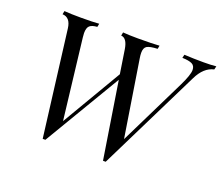

<svg xmlns="http://www.w3.org/2000/svg" viewBox="-100 -716 1002 866"><g transform="rotate(20 401.0 -283.5)"><path d="M801.6 -571 797.6 -554.8Q750 -544.4 721 -484.7L479.8 4H466.9L408.9 -363.7L190.3 4H177.4L113.7 -503.2Q107.3 -553.2 69.4 -554.8L72.6 -571Q104.8 -568.5 152.4 -568.5Q210.5 -568.5 239.5 -571L236.3 -554.8Q211.3 -553.2 200.4 -543.5Q189.5 -533.9 189.5 -508.1Q189.5 -503.2 191.1 -487.1L236.3 -102.4L404.8 -388.7L387.1 -503.2Q379 -553.2 350.8 -554.8L354 -571Q383.1 -568.5 425.8 -568.5Q495.2 -568.5 529 -571L525.8 -554.8Q489.5 -553.2 475.8 -545.2Q462.1 -537.1 462.1 -512.9Q462.1 -501.6 464.5 -487.1L522.6 -120.2L679.8 -440.3Q706.5 -495.2 706.5 -518.5Q706.5 -538.7 691.5 -546.4Q676.6 -554 644.4 -554.8L648.4 -571Q693.5 -568.5 740.3 -568.5Q775.8 -568.5 801.6 -571Z"/></g></svg>

Font: Playfair Display SC
Style: Italic
Weight: 400
Italic angle: -14°
Designer: Claus Eggers Sørensen
Foundry: Claus Eggers Sørensen
Version: Version 1.202; ttfautohint (v1.6)